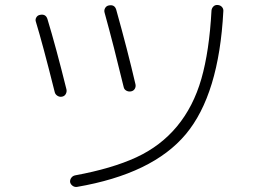

<svg xmlns="http://www.w3.org/2000/svg" viewBox="-20 -735 1040 777"><path d="M291 21.5Q281.2 22.5 273.4 16.6Q265.6 10.7 263.7 2Q262.7 -7.8 268.6 -15.6Q274.4 -23.4 284.2 -25.4Q432.6 -52.7 531.2 -98.1Q629.9 -143.6 696.3 -223.6Q762.7 -303.7 794.9 -416Q827.1 -528.3 835.9 -692.4Q836.9 -702.1 843.8 -709Q850.6 -715.8 861.3 -714.8Q872.1 -713.9 878.4 -706.5Q884.8 -699.2 883.8 -689.5Q866.2 -352.5 731.9 -191.9Q597.7 -31.2 291 21.5ZM201.2 -363.3Q152.3 -558.6 125 -647.5Q122.1 -656.2 127 -664.6Q131.8 -672.9 141.6 -674.8Q165 -679.7 171.9 -658.2Q206.1 -545.9 249 -373Q251 -363.3 246.1 -354.5Q241.2 -345.7 231 -343.8Q220.7 -341.8 211.9 -347.7Q203.1 -353.5 201.2 -363.3ZM419.9 -712.9Q443.4 -717.8 450.2 -696.3Q496.1 -532.2 528.3 -393.6Q530.3 -383.8 525.4 -375.5Q520.5 -367.2 510.3 -365.2Q500 -363.3 491.2 -368.2Q482.4 -373 480.5 -382.8Q439.5 -552.7 403.3 -683.6Q400.4 -693.4 405.3 -702.1Q410.2 -710.9 419.9 -712.9Z"/></svg>

Font: Rounded-L Mgen+ 1mn light
Style: Regular
Weight: 200
Designer: [Source Han Sans]
Ryoko NISHIZUKA  (kana & ideographs); Paul D. Hunt (Latin, Greek & Cyrillic); Wenlong ZHANG  (bopomofo
Version: Version 1.059.20150602